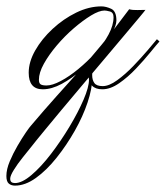

<svg xmlns="http://www.w3.org/2000/svg" viewBox="-134 -280 520 602"><path d="M184 -260Q198 -260 214.5 -252.5Q231 -245 231 -216Q231 -200 216 -173.5Q201 -147 176.5 -117Q152 -87 121.5 -60.5Q91 -34 59.5 -17Q28 0 0 0Q-44 0 -44 -52Q-44 -86 -23.5 -122Q-3 -158 31 -189.5Q65 -221 105 -240.5Q145 -260 184 -260ZM194 -247Q177 -247 151.5 -231.5Q126 -216 97.5 -191.5Q69 -167 44 -137.5Q19 -108 3.5 -80Q-12 -52 -12 -30Q-12 -19 -6.5 -15.5Q-1 -12 12 -12Q30 -12 56.5 -26Q83 -40 111.5 -63.5Q140 -87 165.5 -115Q191 -143 206.5 -172Q222 -201 222 -226Q222 -241 210.5 -244Q199 -247 194 -247ZM271 -251Q282 -248 297.5 -248.5Q313 -249 322 -249Q321 -247 303 -225.5Q285 -204 256 -169.5Q227 -135 192 -93.5Q157 -52 122 -10.5Q87 31 56.5 67.5Q26 104 6 128.5Q-14 153 -19 159Q-22 163 -34.5 178.5Q-47 194 -63 214Q-79 234 -90.5 252.5Q-102 271 -102 280Q-102 288 -98 291Q-94 294 -87 294Q-65 294 -35 268.5Q-5 243 26 202.5Q57 162 84 117Q111 72 128 32.5Q145 -7 145 -30Q145 -39 142.5 -45.5Q140 -52 136 -57Q132 -62 135.5 -63Q139 -64 143 -62Q148 -60 151.5 -53.5Q155 -47 155 -33Q155 -2 140.5 41.5Q126 85 100.5 130Q75 175 43.5 214.5Q12 254 -21.5 278Q-55 302 -87 302Q-99 302 -106.5 295.5Q-114 289 -114 272Q-114 251 -103.5 226Q-93 201 -79 177Q-65 153 -53 135.5Q-41 118 -37 114Q7 62 42.5 22.5Q78 -17 112 -55Q146 -93 184 -139Q222 -185 271 -251ZM183 -114Q189 -114 189.5 -114Q190 -114 197 -114Q188 -105 178.5 -94Q169 -83 162 -70.5Q155 -58 155 -45Q155 -29 162 -19.5Q169 -10 188 -10Q208 -10 233.5 -28.5Q259 -47 284 -73Q309 -99 329 -122.5Q349 -146 358 -157L366 -150Q357 -140 337.5 -116Q318 -92 292.5 -65Q267 -38 239.5 -19Q212 0 187 0Q144 0 144 -45Q144 -62 150 -73.5Q156 -85 165 -94.5Q174 -104 183 -114Z"/></svg>

Font: Kapakana
Style: Regular
Weight: 400
Designer: Kousuke Nagai
Version: Version 1.002